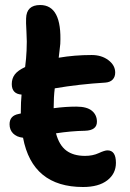

<svg xmlns="http://www.w3.org/2000/svg" viewBox="-20 -687 519 765"><path d="M311 58.1Q108.9 58.1 71.8 -138.2Q45.9 -141.1 32 -155.5Q18.1 -169.9 18.1 -191.9Q18.1 -226.1 54.2 -232.9Q55.7 -233.4 58.6 -233.9Q61.5 -234.4 63 -234.9V-243.2Q63 -280.3 65.9 -310.1Q26.9 -313 26.9 -352.1Q26.9 -374 38.8 -390.1Q50.8 -406.2 80.1 -419.9Q84.5 -453.6 85.9 -485.8Q87.9 -520 85.4 -560.3Q83 -600.6 84 -613.8Q85.4 -667 140.1 -667Q227.5 -667 220.2 -512.2Q219.2 -502 217 -483.4Q214.8 -464.8 213.9 -457Q276.9 -467.8 345.2 -467.8Q384.8 -467.8 411.9 -447.3Q439 -426.8 439 -397.9Q439 -380.9 429 -370.1Q418.9 -359.4 399.9 -357.9Q294.9 -351.6 198.2 -335Q193.8 -300.8 193.8 -255.9Q240.7 -262.2 284.2 -262.2Q326.2 -262.2 346.2 -245.6Q366.2 -229 366.2 -202.1Q366.2 -167.5 318.8 -166Q263.2 -165 203.1 -155.8Q215.8 -108.4 244.1 -87.2Q272.5 -65.9 318.8 -65.9Q349.6 -65.9 373.3 -76.9Q397 -87.9 408.2 -87.9Q441.9 -87.9 441.9 -38.1Q441.9 4.9 407.5 31.5Q373 58.1 311 58.1Z"/></svg>

Font: Shantell Sans Irregular Bouncy
Style: Regular
Weight: 600
Designer: Stephen Nixon, Anya Danilova, Shantell Martin
Foundry: Arrow Type
Version: Version 1.006;[9816181b4]